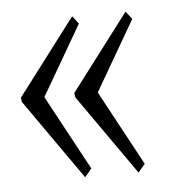

<svg xmlns="http://www.w3.org/2000/svg" viewBox="-37 -436 388 432"><g transform="rotate(-5 157.0 -219.5)"><path d="M132.3 -219.2 259.3 -38.1 274.9 -56.6 183.6 -225.6 275.4 -383.8 261.7 -401.4 130.9 -229ZM11.7 -219.2 138.7 -38.1 154.3 -56.6 63 -225.6 154.8 -383.8 141.1 -401.4 10.3 -229Z"/></g></svg>

Font: Neuton ExtraLight
Style: Regular
Weight: 275
Designer: Brian M Zick
Foundry: Brian M Zick
Version: Version 1.560